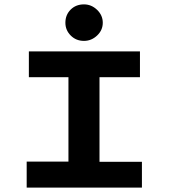

<svg xmlns="http://www.w3.org/2000/svg" viewBox="-20 -858 790 878"><path d="M102 0V-119H293V-505H112V-623H620V-505H435V-118H629V0ZM364 -671Q328 -671 303.5 -695.5Q279 -720 279 -754Q279 -790 303 -814Q327 -838 364 -838Q398 -838 424 -813Q450 -788 450 -754Q450 -720 424 -695.5Q398 -671 364 -671Z"/></svg>

Font: Inconsolata ExtraExpanded Black
Style: Regular
Weight: 900
Width: 8
Monospace: yes
Designer: Raph Levien, Cyreal, Brenton Simpson
Foundry: Raph Levien, Cyreal, Google
Version: Version 3.001; ttfautohint (v1.8.2.53-6de2)